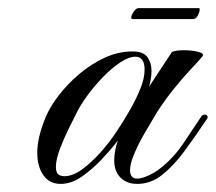

<svg xmlns="http://www.w3.org/2000/svg" viewBox="-20 -448 533 474"><path d="M130 6Q102 6 87 -15.5Q72 -37 72 -71Q72 -108 92 -157Q103 -184 125 -212.5Q147 -241 176 -265.5Q205 -290 238.5 -305.5Q272 -321 307 -321Q334 -321 344 -307Q354 -293 354 -273Q354 -254 348 -234L404 -319Q411 -324 435 -324Q453 -324 469.5 -320Q486 -316 479 -308Q471 -298 451.5 -277.5Q432 -257 409.5 -229Q387 -201 367 -170Q357 -153 337.5 -120Q318 -87 307 -57Q301 -39 301 -28Q301 -7 319 -7Q329 -7 346 -14.5Q363 -22 379 -35Q411 -61 435 -97.5Q459 -134 478 -162Q479 -163 480.5 -164Q482 -165 486 -165Q490 -165 492 -161.5Q494 -158 490 -153Q462 -111 435 -74.5Q408 -38 380 -16Q352 6 319 6Q293 6 277.5 -9.5Q262 -25 262 -52Q262 -64 264.5 -77Q267 -90 271 -101Q255 -80 231.5 -55Q208 -30 182 -12Q156 6 130 6ZM139 -13Q159 -13 181.5 -29Q204 -45 227 -70.5Q250 -96 269 -125Q285 -149 300.5 -176Q316 -203 326.5 -229Q337 -255 337 -276Q337 -308 314 -308Q298 -308 277 -294Q256 -280 234.5 -258Q213 -236 194.5 -210.5Q176 -185 165 -161Q162 -155 150.5 -132Q139 -109 128.5 -82Q118 -55 118 -35Q118 -13 139 -13ZM307 -401Q304 -401 304 -405Q304 -410 310 -419Q316 -428 322 -428H471Q473 -428 473 -425Q473 -419 468.5 -410Q464 -401 457 -401Z"/></svg>

Font: Fleur De Leah
Style: Regular
Weight: 400
Designer: Robert E. Leuschke
Foundry: Robert E. Leuschke
Version: Version 1.010; ttfautohint (v1.8.3)